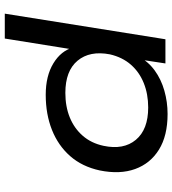

<svg xmlns="http://www.w3.org/2000/svg" viewBox="21 -561 720 802"><g transform="rotate(90 381.0 -160.0)"><path d="M37 180 144 -491H245L228 -379H216Q237 -419 274 -446Q311 -473 358.5 -486.5Q406 -500 456 -500Q547 -500 605 -464Q663 -428 686 -364.5Q709 -301 692 -217Q676 -143 632 -93Q588 -43 522.5 -17Q457 9 376 9Q297 9 244.5 -23Q192 -55 178 -106L187 -107L141 180ZM368 -73Q425 -73 470.5 -91.5Q516 -110 547 -145.5Q578 -181 589 -232Q607 -316 564 -367.5Q521 -419 429 -419Q373 -419 327 -400.5Q281 -382 250 -346.5Q219 -311 207 -259Q191 -175 233.5 -124Q276 -73 368 -73Z"/></g></svg>

Font: Nunito Sans 10pt Expanded Medium
Style: Italic
Weight: 500
Width: 7
Italic angle: -9°
Designer: Vernon Adams
Foundry: Vernon Adams
Version: Version 3.101;gftools[0.9.27]